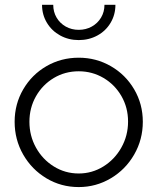

<svg xmlns="http://www.w3.org/2000/svg" viewBox="-20 -759 645 787"><path d="M40 -259.8Q40 -332.5 75.2 -392.8Q110.4 -453.1 170.4 -487.8Q230.5 -522.5 302.7 -522.5Q374 -522.5 434.3 -487.8Q494.6 -453.1 530 -392.8Q565.4 -332.5 565.4 -259.8Q565.4 -187 530 -125.5Q494.6 -64 434.1 -28.1Q373.5 7.8 302.7 7.8Q230.5 7.8 170.4 -28.1Q110.4 -64 75.2 -125.2Q40 -186.5 40 -259.8ZM504.9 -260.7Q504.9 -317.9 477.8 -365Q450.7 -412.1 404.3 -439.5Q357.9 -466.8 302.7 -466.8Q246.6 -466.8 200.4 -439.2Q154.3 -411.6 127.4 -364.3Q100.6 -316.9 100.6 -259.8Q100.6 -202.6 127.4 -154.1Q154.3 -105.5 200.7 -76.7Q247.1 -47.9 302.7 -47.9Q357.4 -47.9 403.8 -76.7Q450.2 -105.5 477.5 -154.3Q504.9 -203.1 504.9 -260.7ZM152.3 -739.3H198.2Q198.2 -710.4 211.9 -687Q225.6 -663.6 249.5 -650.1Q273.4 -636.7 302.7 -636.7Q332 -636.7 356.2 -650.1Q380.4 -663.6 394.3 -687Q408.2 -710.4 408.2 -739.3H453.1Q453.1 -698.7 433.3 -665.5Q413.6 -632.3 379.2 -613.5Q344.7 -594.7 302.7 -594.7Q261.2 -594.7 226.8 -613.5Q192.4 -632.3 172.4 -665.5Q152.3 -698.7 152.3 -739.3Z"/></svg>

Font: Reddit Sans Chocolate Light
Style: Regular
Weight: 300
Designer: Stephen Hutchings
Foundry: Reddit
Version: Version 1.013